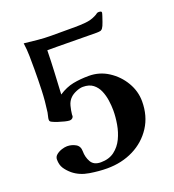

<svg xmlns="http://www.w3.org/2000/svg" viewBox="-135 -849 859 949"><g transform="rotate(-20 295.0 -374.5)"><path d="M542 -257Q542 -180 505 -123Q468 -66 406 -35Q344 -4 267 -4Q225 -4 175.5 -12Q126 -20 92 -48Q72 -65 60 -83.5Q48 -102 48 -130Q48 -145 60.5 -155Q73 -165 89 -170Q105 -175 117 -175Q141 -175 161.5 -163.5Q182 -152 182 -125Q182 -94 196.5 -68.5Q211 -43 248 -43Q291 -43 319.5 -64.5Q348 -86 364 -119.5Q380 -153 386.5 -191Q393 -229 393 -263Q393 -288 389 -316Q385 -344 374.5 -368.5Q364 -393 344 -408.5Q324 -424 291 -424Q275 -424 255 -415.5Q235 -407 224 -396Q208 -381 202 -357.5Q196 -334 194 -314Q194 -311 194 -307Q194 -303 192 -300Q186 -290 173 -290Q165 -290 148.5 -294Q132 -298 115.5 -303.5Q99 -309 91 -313Q84 -316 80.5 -319Q77 -322 77 -329Q77 -336 80 -347Q83 -358 84 -365Q92 -421 94 -476.5Q96 -532 96 -587Q96 -622 95.5 -657Q95 -692 90 -726Q125 -722 160.5 -718.5Q196 -715 231 -715H357Q383 -715 411.5 -717.5Q440 -720 464 -732Q469 -734 473.5 -737Q478 -740 482 -743Q486 -745 493 -745Q497 -745 501.5 -743.5Q506 -742 506 -737Q506 -734 501.5 -720Q497 -706 492 -692Q487 -678 485 -674Q481 -667 478.5 -662.5Q476 -658 468 -654Q464 -653 457.5 -652.5Q451 -652 446 -652Q394 -652 342.5 -653Q291 -654 239 -654H188Q187 -597 184 -539.5Q181 -482 178 -425Q216 -450 254 -457.5Q292 -465 337 -465Q393 -465 439.5 -435Q486 -405 514 -357.5Q542 -310 542 -257Z"/></g></svg>

Font: l_WÎãfOS
Style: ^8Ä
Weight: 700
Designer: LiuPeng
Version: Version 1.3